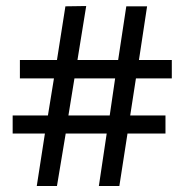

<svg xmlns="http://www.w3.org/2000/svg" viewBox="-20 -645 613 637"><path d="M169 -28H102L129 -202H22V-262H139L159 -385H46V-446H169L197 -624L266 -625L237 -446H372L399 -624H468L441 -446H550V-385H431L412 -262H529V-202H403L376 -28H308L334 -202H198ZM207 -262H344L362 -385H227Z"/></svg>

Font: STIX Two Text SemiBold
Style: Regular
Weight: 600
Designer: Ross Mills, John Hudson & Paul Hanslow, Tiro Typeworks Ltd; with prior portions MicroPress Inc., and Coen Hoffman.
Foundry: Tiro Typeworks Ltd
Version: Version 2.13 b171